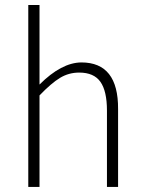

<svg xmlns="http://www.w3.org/2000/svg" viewBox="-20 -739 568 759"><path d="M446.8 0H402.8V-301.8Q402.8 -378.9 377 -415.5Q351.1 -452.1 293 -452.1Q252 -452.1 217.3 -431.2Q182.6 -410.2 136.2 -361.8V0H91.8V-719.2H136.2V-404.8Q223.1 -491.7 301.8 -492.2Q447.8 -492.2 446.8 -308.1Z"/></svg>

Font: SourceSansPro-Light
Style: Regular
Weight: 300
Designer: Paul D. Hunt
Foundry: Adobe Systems Incorporated
Version: Version 2.020;PS 2.0;hotconv 1.0.86;makeotf.lib2.5.63406